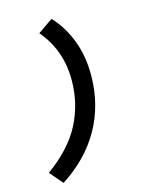

<svg xmlns="http://www.w3.org/2000/svg" viewBox="-133 -817 866 1092"><g transform="rotate(-15 300.0 -271.5)"><path d="M103 188 37 111Q178 9 238.5 -110Q299 -229 299 -366Q299 -455 271.5 -531Q244 -607 190 -670L278 -731Q341 -665 377 -571.5Q413 -478 413 -366Q413 -276 392 -195.5Q371 -115 331 -45.5Q291 24 233.5 82.5Q176 141 103 188Z"/></g></svg>

Font: Source Code Pro
Style: Bold Italic
Weight: 700
Italic angle: -11°
Monospace: yes
Designer: Paul D. Hunt, Teo Tuominen
Foundry: Adobe Systems Incorporated
Version: Version 1.050;PS 1.000;hotconv 16.6.51;makeotf.lib2.5.65220